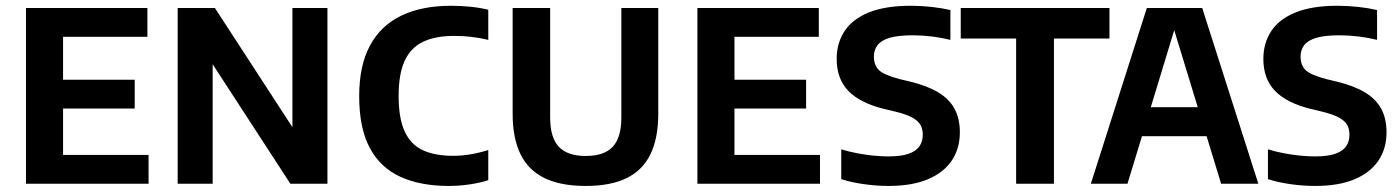

<svg xmlns="http://www.w3.org/2000/svg" viewBox="-20 -622 4740 650"><path d="M68 0V-595H479V-497.5H193.5V-97.5H483V0ZM151.5 -254.5V-352H436V-254.5Z M581.5 0V-595H707.5L991 -159H970V-595H1088.5V0H963L679.5 -436H700V0Z M1499 7.5Q1404 7.5 1336 -23.2Q1268 -54 1232 -121Q1196 -188 1196 -296.5Q1196 -400.5 1232.8 -468.2Q1269.5 -536 1339 -569.2Q1408.5 -602.5 1507 -602.5Q1539.5 -602.5 1572 -599.2Q1604.5 -596 1633 -589V-487Q1604 -494 1575.8 -497.2Q1547.5 -500.5 1517.5 -500.5Q1454.5 -500.5 1412.8 -480.8Q1371 -461 1350.2 -416.5Q1329.5 -372 1329.5 -297.5Q1329.5 -221 1350.2 -176.5Q1371 -132 1412 -113.2Q1453 -94.5 1514 -94.5Q1542.5 -94.5 1572.5 -99.5Q1602.5 -104.5 1633 -114V-12Q1605.5 -3 1570.2 2.2Q1535 7.5 1499 7.5Z M1963 7.5Q1878 7.5 1823.2 -19.2Q1768.5 -46 1742 -100.2Q1715.5 -154.5 1715.5 -237V-595H1842.5V-224Q1842.5 -156.5 1871.8 -125.2Q1901 -94 1963 -94Q2025.5 -94 2054.5 -125.2Q2083.5 -156.5 2083.5 -224V-595H2208.5V-237Q2208.5 -154.5 2182.2 -100.2Q2156 -46 2101.8 -19.2Q2047.5 7.5 1963 7.5Z M2341 0V-595H2752V-497.5H2466.5V-97.5H2756V0ZM2424.5 -254.5V-352H2709V-254.5Z M2988 7.5Q2947.5 7.5 2904.8 1.5Q2862 -4.5 2828 -15.5V-116.5Q2854 -108.5 2881.8 -103.2Q2909.5 -98 2936.5 -95.2Q2963.5 -92.5 2987.5 -92.5Q3030 -92.5 3055.5 -101.2Q3081 -110 3092.5 -126.5Q3104 -143 3104 -166Q3104 -185.5 3096 -199.5Q3088 -213.5 3067.5 -224.5Q3047 -235.5 3009.5 -244.5L2974 -253Q2892 -273 2852.2 -314Q2812.5 -355 2812.5 -422.5Q2812.5 -476 2839 -516.5Q2865.5 -557 2921.2 -579.8Q2977 -602.5 3063.5 -602.5Q3099 -602.5 3134.5 -598.5Q3170 -594.5 3197.5 -588V-487Q3167.5 -494.5 3134.8 -498.5Q3102 -502.5 3070 -502.5Q3020 -502.5 2991.2 -493.8Q2962.5 -485 2950.5 -468.8Q2938.5 -452.5 2938.5 -430.5Q2938.5 -401 2955.8 -384.5Q2973 -368 3026.5 -354L3062 -345.5Q3119.5 -331.5 3156.5 -309.2Q3193.5 -287 3211.5 -253.8Q3229.5 -220.5 3229.5 -174Q3229.5 -119 3202 -78.2Q3174.5 -37.5 3121 -15Q3067.5 7.5 2988 7.5Z M3420 0V-491.5H3232.5V-595H3736V-491.5H3548V0Z M3673 0 3862.5 -595H4050L4240 0H4114L3948.5 -542H3962L3797 0ZM3794.5 -161 3820.5 -259H4091.5L4117.5 -161Z M4432.5 7.5Q4392 7.5 4349.2 1.5Q4306.5 -4.5 4272.5 -15.5V-116.5Q4298.5 -108.5 4326.2 -103.2Q4354 -98 4381 -95.2Q4408 -92.5 4432 -92.5Q4474.5 -92.5 4500 -101.2Q4525.5 -110 4537 -126.5Q4548.5 -143 4548.5 -166Q4548.5 -185.5 4540.5 -199.5Q4532.5 -213.5 4512 -224.5Q4491.5 -235.5 4454 -244.5L4418.5 -253Q4336.5 -273 4296.8 -314Q4257 -355 4257 -422.5Q4257 -476 4283.5 -516.5Q4310 -557 4365.8 -579.8Q4421.5 -602.5 4508 -602.5Q4543.5 -602.5 4579 -598.5Q4614.5 -594.5 4642 -588V-487Q4612 -494.5 4579.2 -498.5Q4546.5 -502.5 4514.5 -502.5Q4464.5 -502.5 4435.8 -493.8Q4407 -485 4395 -468.8Q4383 -452.5 4383 -430.5Q4383 -401 4400.2 -384.5Q4417.5 -368 4471 -354L4506.5 -345.5Q4564 -331.5 4601 -309.2Q4638 -287 4656 -253.8Q4674 -220.5 4674 -174Q4674 -119 4646.5 -78.2Q4619 -37.5 4565.5 -15Q4512 7.5 4432.5 7.5Z"/></svg>

Font: Encode Sans SC SemiCondensed SemiBold
Style: Regular
Weight: 600
Width: 4
Designer: Multiple Designers
Foundry: Impallari Type
Version: Version 3.002